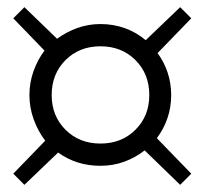

<svg xmlns="http://www.w3.org/2000/svg" viewBox="-20 -590 570 535"><path d="M48 -75 17 -106 106 -198Q86 -224 74 -257Q62 -290 62 -325Q62 -360 73.5 -392Q85 -424 104 -449L17 -539L48 -570L139 -482Q165 -501 195.5 -512Q226 -523 260 -523Q296 -523 328 -511.5Q360 -500 386 -478L482 -570L513 -539L419 -442Q437 -418 447 -388Q457 -358 457 -325Q457 -291 446.5 -260.5Q436 -230 417 -205L513 -106L482 -75L383 -171Q358 -151 326.5 -139.5Q295 -128 260 -128Q193 -128 142 -165ZM260 -190Q319 -190 357.5 -228.5Q396 -267 396 -325Q396 -384 357.5 -422.5Q319 -461 260 -461Q201 -461 162.5 -422.5Q124 -384 124 -325Q124 -267 162.5 -228.5Q201 -190 260 -190Z"/></svg>

Font: Faustina Light Light
Style: Regular
Weight: 300
Version: Version 1.200